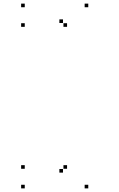

<svg xmlns="http://www.w3.org/2000/svg" viewBox="-20 -831 660 1061"><path d="M467.8 -791V-811H447.8V-791ZM116.8 -791V-811H96.8V-791ZM116.8 -682.7V-702.7H96.8V-682.7ZM350.6 -682.7V-702.7H330.6V-682.7ZM328.1 -703.9V-723.9H308.1V-703.9ZM328.1 122.9V102.9H308.1V122.9ZM350.6 101.7V81.7H330.6V101.7ZM116.8 101.7V81.7H96.8V101.7ZM116.8 210V190H96.8V210ZM467.8 210V190H447.8V210Z"/></svg>

Font: Monaspace Argon Dots Var
Style: Regular
Weight: 400
Designer: Riley Cran and the Lettermatic Team
Version: Version 1.100 (Monaspace Argon Dots)